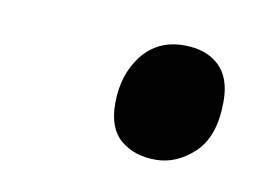

<svg xmlns="http://www.w3.org/2000/svg" viewBox="-33 -579 307 222"><g transform="rotate(10 120.5 -468.0)"><path d="M159 -400Q134 -400 118 -413.5Q102 -427 102 -456Q102 -490 120 -513Q138 -536 169 -536Q195 -536 210 -522Q225 -508 225 -480Q225 -439 204.5 -419.5Q184 -400 159 -400Z"/></g></svg>

Font: Noto Serif Display ExtraCondensed SemiBold
Style: Italic
Weight: 600
Width: 2
Italic angle: -12°
Designer: Monotype Design Team
Foundry: Monotype Imaging Inc.
Version: Version 2.009